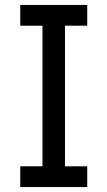

<svg xmlns="http://www.w3.org/2000/svg" viewBox="-20 -757 435 777"><path d="M62 0V-84H152V-653H62V-737H333V-653H243V-84H333V0Z"/></svg>

Font: Tomorrow
Style: Regular
Weight: 400
Designer: Tony de Marco, Monica Rizzolli
Foundry: Just in Type
Version: Version 2.002